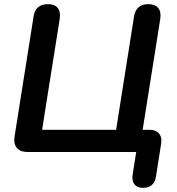

<svg xmlns="http://www.w3.org/2000/svg" viewBox="-20 -733 852 926"><path d="M669 173Q641 173 628 155.5Q615 138 620 107L637 0H112Q78 0 61.5 -19.5Q45 -39 50 -73L142 -654Q151 -713 212 -713Q244 -713 258.5 -694.5Q273 -676 268 -642L183 -107H540L626 -651Q635 -713 695 -713Q728 -713 743 -694.5Q758 -676 753 -642L668 -107H700Q732 -107 747 -89Q762 -71 757 -39L732 120Q723 173 669 173Z"/></svg>

Font: Nunito
Style: Bold Italic
Weight: 700
Italic angle: -9°
Designer: Vernon Adams
Foundry: Vernon Adams
Version: Version 3.601; ttfautohint (v1.8.2.53-6de2)